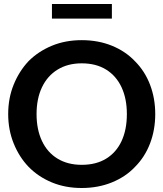

<svg xmlns="http://www.w3.org/2000/svg" viewBox="-20 -933 818 961"><path d="M389 8Q307 8 239.5 -20Q172 -48 123 -98Q76 -147 48.5 -215Q21 -283 21 -362Q21 -442 48.5 -509.5Q76 -577 123 -627Q172 -676 239.5 -704Q307 -732 389 -732Q472 -732 540.5 -704Q609 -676 656 -626Q705 -577 731 -509Q757 -441 757 -362Q757 -283 731 -215Q705 -147 656 -98Q609 -48 540 -20Q471 8 389 8ZM389 -108Q461 -108 511.5 -139Q562 -170 588.5 -227Q615 -284 615 -362Q615 -439 588.5 -496Q562 -553 511.5 -584.5Q461 -616 389 -616Q319 -616 268 -584.5Q217 -553 190 -496Q163 -439 163 -362Q163 -285 190 -227.5Q217 -170 268 -139Q319 -108 389 -108ZM240 -840V-913H540V-840Z"/></svg>

Font: Aleo
Style: Bold
Weight: 700
Designer: Alessio Laiso
Foundry: Alessio Laiso
Version: Version 2.001;gftools[0.9.29]